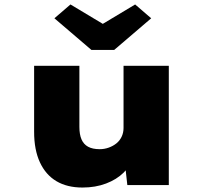

<svg xmlns="http://www.w3.org/2000/svg" viewBox="-20 -830 921 861"><path d="M350 11Q281 11 233 -17.5Q185 -46 159 -102Q133 -158 133 -239V-535H336V-261Q336 -227 345.5 -205Q355 -183 375 -172Q395 -161 427 -161Q448 -161 467.5 -168Q487 -175 502 -187Q517 -199 525.5 -217Q534 -235 534 -256V-535H737V0H551L539 -108L577 -120Q565 -86 534 -55.5Q503 -25 455.5 -7Q408 11 350 11ZM390 -606 224 -748 296 -810 456 -714H426L586 -810L658 -748L492 -606Z"/></svg>

Font: Lexend Giga Black
Style: Regular
Weight: 900
Designer: Bonnie Shaver-Troup, Thomas Jockin
Foundry: Lexend
Version: Version 1.007